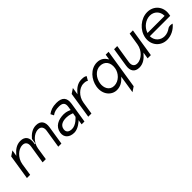

<svg xmlns="http://www.w3.org/2000/svg" viewBox="193 -1481 2685 2685"><g transform="rotate(-45 1535.0 -138.5)"><path d="M105 -10 133 -192C142 -249 171 -295 204 -327C234 -356 274 -381 324 -381C382 -381 403 -337 394 -281L351 -10H415L443 -192C452 -249 481 -295 514 -327C544 -356 584 -381 634 -381C692 -381 713 -337 704 -281L661 -10H723L767 -289C782 -382 744 -443 652 -443C577 -443 521 -399 478 -348L466 -269L453 -263L457 -289C472 -382 434 -443 342 -443C266 -443 210 -398 167 -347L156 -334L171 -427L99 -379L41 -10Z M960 11C1038 11 1114 -62 1114 -62L1124 -72L1113 0H1169L1217 -301C1235 -412 1185 -462 1074 -462C997 -462 950 -442 905 -409L929 -362C969 -392 1008 -401 1065 -401C1136 -401 1166 -373 1154 -300L1146 -250L1139 -253C1139 -253 1092 -278 1036 -278C928 -278 836 -236 819 -129C806 -44 865 11 960 11ZM1027 -219C1082 -219 1134 -196 1134 -196L1137 -195L1127 -135L1126 -134C1126 -134 1054 -48 973 -48C917 -48 878 -73 887 -130C898 -201 963 -219 1027 -219Z M1317 -10 1346 -196C1355 -253 1382 -299 1415 -331C1445 -360 1486 -385 1536 -385C1577 -385 1590 -379 1605 -368L1640 -428C1617 -440 1609 -447 1554 -447C1478 -447 1423 -402 1380 -351L1369 -338L1386 -446L1315 -399L1254 -10Z M1802 11C1873 11 1925 -24 1965 -68L1976 -80L1934 185L2004 138L2097 -451H2040L2027 -369L2020 -381C1993 -425 1949 -462 1877 -462C1747 -462 1652 -345 1633 -225C1611 -83 1701 11 1802 11ZM1871 -397C1968 -397 2015 -323 1999 -225C1986 -142 1913 -58 1817 -58C1725 -58 1688 -143 1701 -225C1715 -314 1783 -397 1871 -397Z M2247 11C2323 11 2379 -34 2422 -85L2434 -98L2418 0H2482L2549 -422H2485L2456 -240C2447 -183 2419 -137 2386 -105C2356 -76 2315 -51 2265 -51C2207 -51 2187 -95 2196 -151L2239 -422H2177L2133 -143C2118 -50 2155 11 2247 11Z M2796 11C2878 11 2957 -31 3009 -96C2994 -101 2951 -112 2921 -90C2887 -65 2848 -50 2806 -50C2724 -50 2662 -110 2659 -191V-197H3062L3067 -227C3088 -358 2999 -462 2871 -462C2743 -462 2620 -357 2599 -226C2578 -95 2668 11 2796 11ZM2670 -258C2698 -340 2779 -401 2862 -401C2945 -401 3005 -340 3006 -258V-252H2668Z"/></g></svg>

Font: Charger Pro
Style: LitObl
Weight: 300
Designer: Jasper
Foundry: Cannot Into Space Fonts
Version: Version 1.09